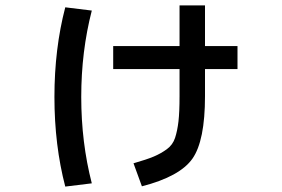

<svg xmlns="http://www.w3.org/2000/svg" viewBox="-20 -638 1040 709"><path d="M643 -468V-618H737V-468H857V-383H737V-283Q737 -118 690.5 -52Q644 14 504 50L473 -35Q522 -49 548 -60Q574 -71 596 -87Q618 -103 626.5 -129Q635 -155 639 -189.5Q643 -224 643 -283V-383H398V-468ZM319 39 221 51Q181 -102 181 -280Q181 -458 221 -611L319 -599Q280 -448 280 -280Q280 -112 319 39Z"/></svg>

Font: M PLUS 1p Medium
Style: Regular
Weight: 500
Version: Version 1.062